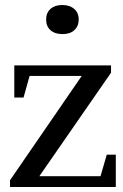

<svg xmlns="http://www.w3.org/2000/svg" viewBox="-20 -746 492 766"><path d="M37 -485H423V-456L137 -43H381L406 -129H442V0H20V-27L306 -443H98L74 -357H37ZM164 -668Q164 -695 181.5 -710.5Q199 -726 228.5 -726Q258 -726 276 -710.5Q294 -695 294 -668.5Q294 -642 277 -626Q260 -610 229.5 -610Q199 -610 181.5 -625.5Q164 -641 164 -668Z"/></svg>

Font: Ledger
Style: Regular
Weight: 400
Designer: Denis Masharov
Foundry: Denis Masharov
Version: 1.001